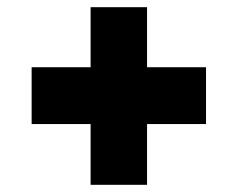

<svg xmlns="http://www.w3.org/2000/svg" viewBox="-20 -627 660 534"><path d="M232 -113V-282H68V-440H232V-607H389V-440H553V-282H389V-113Z"/></svg>

Font: Onest Black
Style: Regular
Weight: 900
Designer: Dmitri Voloshin, Andrey Kudryavtsev
Foundry: Dmitri Voloshin, Andrey Kudryavtsev
Version: Version 1.000;gftools[0.9.33]